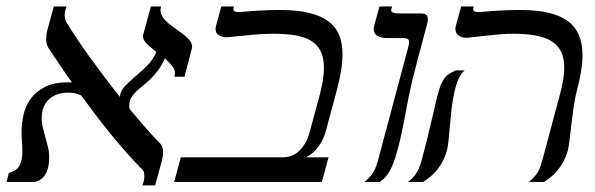

<svg xmlns="http://www.w3.org/2000/svg" viewBox="-21 -560 1832 591"><path d="M128.9 -411.1Q124.5 -417.5 122.8 -425Q121.1 -432.6 121.1 -440.9Q121.1 -454.6 124.5 -466.3L144.5 -540H183.6L179.7 -526.9Q178.2 -521.5 178.2 -514.6Q178.2 -508.8 179.4 -502.4Q180.7 -496.1 183.1 -492.2Q198.2 -467.3 217 -439.2Q235.8 -411.1 257.3 -381.3Q278.8 -351.6 301.8 -321.3Q324.7 -291 348.1 -261.7Q349.1 -279.3 363 -294.2Q377 -309.1 395.3 -324.5Q413.6 -339.8 431.9 -357.9Q450.2 -376 460.4 -400.4Q444.3 -412.6 431.6 -424.6Q418.9 -436.5 418.9 -448.7Q418.9 -450.2 419.2 -451.4Q419.4 -452.6 419.9 -454.1L443.4 -540H474.6Q473.1 -534.2 473.1 -529.3Q473.1 -517.1 480.2 -506.8Q487.3 -496.6 498.3 -487.5Q509.3 -478.5 521.7 -470Q534.2 -461.4 545.2 -452.9Q556.2 -444.3 563.2 -435.3Q570.3 -426.3 570.3 -416Q570.3 -414.6 570.1 -413.1Q569.8 -411.6 569.3 -409.7L546.9 -323.7H515.6Q517.6 -328.1 517.6 -334.5Q517.6 -346.7 508.3 -357.9Q499 -369.1 486.3 -380.4Q477.1 -358.9 465.6 -343.5Q454.1 -328.1 441.9 -316.4Q429.7 -304.7 418 -295.4Q406.2 -286.1 397.2 -277.3Q388.2 -268.6 382.6 -258.5Q377 -248.5 377 -235.8Q377 -233.4 377 -230.5Q377 -227.5 377.9 -224.6Q404.3 -192.9 428 -165.8Q451.7 -138.7 472.2 -118.2Q477.1 -112.8 479 -106Q481 -99.1 481 -91.8Q481 -84.5 479.7 -77.1Q478.5 -69.8 476.6 -63L456.5 10.7H417.5L421.4 -2.4Q422.4 -5.9 422.9 -10Q423.3 -14.2 423.3 -18.6Q423.3 -23.9 422.1 -29.1Q420.9 -34.2 418 -37.1Q393.1 -62 368.2 -90.3Q343.3 -118.7 319.3 -147.9Q295.4 -177.2 272.7 -207.3Q250 -237.3 229 -266.1Q211.9 -274.9 189.5 -274.9Q172.4 -274.9 157.5 -270.3Q142.6 -265.6 131.3 -255.9Q120.1 -246.1 113.8 -231.4Q107.4 -216.8 107.4 -196.8Q107.4 -181.2 111.1 -166.3Q114.7 -151.4 118.9 -136.7Q123 -122.1 126.7 -107.2Q130.4 -92.3 130.4 -76.2Q130.4 -39.1 116 -19.5Q101.6 0 81.1 0H-1L6.3 -27.8Q31.7 -34.7 39.8 -51.5Q47.9 -68.4 47.9 -93.8Q47.9 -107.9 46.6 -122.8Q45.4 -137.7 45.4 -154.8Q45.4 -179.2 51.3 -206.1Q57.1 -232.9 72.8 -255.1Q88.4 -277.3 116.5 -292Q144.5 -306.6 188.5 -306.6H200.2Q178.2 -337.4 160.4 -364Q142.6 -390.6 128.9 -411.1Z M728.5 -523.9Q754.9 -526.4 783.9 -527.8Q813 -529.3 839.4 -529.3Q892.6 -529.3 929.7 -520.5Q966.8 -511.7 989.7 -494.6Q1012.7 -477.5 1022.9 -452.1Q1033.2 -426.8 1033.2 -393.1Q1033.2 -368.7 1028.6 -340.3Q1023.9 -312 1015.1 -279.8L981.9 -156.2Q975.1 -130.9 959.2 -108.9Q943.4 -86.9 920.9 -75.7H990.2L969.7 0H515.1L535.6 -75.7H848.1Q880.4 -75.7 901.4 -96.9Q922.4 -118.2 931.6 -151.4L962.4 -264.6Q969.2 -290.5 972.7 -312.3Q976.1 -334 976.1 -351.6Q976.1 -381.8 966.3 -401.9Q956.5 -421.9 937 -434.1Q917.5 -446.3 888.2 -451.2Q858.9 -456.1 819.8 -456.1Q790.5 -456.1 754.9 -452.9Q719.2 -449.7 684.1 -445.8Q681.6 -445.3 679.9 -445.3Q678.2 -445.3 676.3 -445.3Q662.1 -445.3 652.3 -451.7Q642.6 -458 642.6 -471.2Q642.6 -475.6 644 -481L660.2 -540H699.2L697.8 -534.7Q697.3 -533.2 697.3 -531.2Q697.3 -527.3 700.9 -525.1Q704.6 -522.9 714.8 -522.9Q717.3 -522.9 720.9 -523.2Q724.6 -523.4 728.5 -523.9Z M1202.1 -96.2Q1191.9 -58.1 1179.7 -35.4Q1167.5 -12.7 1147.9 0H1100.6Q1111.8 -8.3 1123 -22.2Q1134.3 -36.1 1142.1 -64.9L1228.5 -388.2Q1232.4 -403.8 1235.4 -414.1Q1238.3 -424.3 1238.3 -430.2Q1238.3 -438 1233.2 -440.4Q1228 -442.9 1215.3 -442.9H1169.9Q1152.3 -442.9 1140.9 -449.5Q1129.4 -456.1 1129.4 -470.2Q1129.4 -475.1 1130.9 -481L1147 -540H1186L1183.6 -531.7Q1183.1 -530.8 1183.1 -528.3Q1183.1 -523.4 1189.2 -521Q1195.3 -518.6 1213.9 -518.6H1276.9Q1284.2 -518.6 1290 -515.1Q1295.9 -511.7 1295.9 -500.5Q1295.9 -494.1 1293.9 -486.8L1265.1 -378.9Q1254.9 -340.8 1248 -312Q1241.2 -283.2 1236.6 -260.3Q1231.9 -237.3 1228.5 -218.3Q1225.1 -199.2 1221.4 -180.7Q1217.8 -162.1 1213.4 -141.8Q1209 -121.6 1202.1 -96.2Z M1354.5 -96.2Q1349.1 -77.1 1340.8 -62Q1332.5 -46.9 1322.8 -35.2Q1313 -23.4 1302.2 -14.9Q1291.5 -6.3 1281.7 0H1234.9Q1240.2 -3.9 1246.1 -9.3Q1252 -14.6 1257.3 -22.2Q1262.7 -29.8 1267.6 -40.3Q1272.5 -50.8 1276.4 -64.9L1292.5 -127Q1293.9 -132.3 1296.6 -143.8Q1299.3 -155.3 1302.7 -169.2Q1306.2 -183.1 1309.6 -198.5Q1313 -213.9 1316.4 -227.8Q1319.8 -241.7 1322.3 -252.4Q1324.7 -263.2 1326.2 -268.1Q1331.1 -287.1 1336.2 -299.3Q1341.3 -311.5 1347.4 -319.6Q1353.5 -327.6 1361.8 -332.8Q1370.1 -337.9 1381.8 -343.3H1409.7Q1397.9 -334.5 1390.1 -316.2Q1382.3 -297.9 1377.2 -274.7Q1372.1 -251.5 1369.1 -225.1Q1366.2 -198.7 1364 -174.3Q1361.8 -149.9 1359.9 -129.2Q1357.9 -108.4 1354.5 -96.2ZM1726.6 -96.2Q1721.2 -77.1 1712.9 -62Q1704.6 -46.9 1694.8 -35.2Q1685.1 -23.4 1674.3 -14.9Q1663.6 -6.3 1653.8 0H1606.4Q1617.7 -8.3 1628.9 -22.2Q1640.1 -36.1 1647.9 -64.9L1702.6 -269.5Q1715.8 -317.9 1715.8 -351.6Q1715.8 -380.9 1706.1 -400.9Q1696.3 -420.9 1676.8 -433.1Q1657.2 -445.3 1627.9 -450.7Q1598.6 -456.1 1559.1 -456.1Q1529.8 -456.1 1493.4 -452.1Q1457 -448.2 1421.9 -444.3Q1419.4 -443.8 1414.6 -443.8Q1400.4 -443.8 1390.6 -450.7Q1380.9 -457.5 1380.9 -471.2Q1380.9 -475.6 1382.3 -481L1398.4 -540H1437.5L1436 -534.7Q1435.5 -533.2 1435.5 -531.2Q1435.5 -527.3 1439.2 -525.1Q1442.9 -522.9 1453.1 -522.9Q1455.6 -522.9 1459.2 -523.2Q1462.9 -523.4 1466.8 -523.9Q1493.2 -526.4 1522.7 -527.8Q1552.2 -529.3 1578.6 -529.3Q1631.3 -529.3 1668.2 -520.5Q1705.1 -511.7 1728 -494.1Q1751 -476.6 1761.5 -450.4Q1772 -424.3 1772 -390.1Q1772 -366.2 1767.3 -338.9Q1762.7 -311.5 1754.4 -279.8Q1749 -260.3 1745.1 -233.2Q1741.2 -206.1 1738 -179.2Q1734.9 -152.3 1732.2 -129.6Q1729.5 -106.9 1726.6 -96.2Z"/></svg>

Font: Arian AMU Serif
Style: Italic
Weight: 400
Italic angle: -15°
Designer: Ruben Hakobyan (Tarumian)
Foundry: Ruben Hakobyan (Tarumian)
Version: Version 1.002